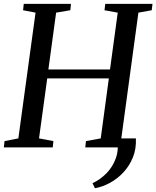

<svg xmlns="http://www.w3.org/2000/svg" viewBox="-27 -763 810 994"><path d="M676.5 -46.5Q679 7.5 661 51.8Q643 96 612 129.2Q581 162.5 542.5 183.5Q504 204.5 464.5 211.5L452 185.5Q492.5 166.5 524.8 133.5Q557 100.5 573 55.2Q589 10 579 -46.5ZM-7 0 -3.5 -32.5 68 -46.5 157 -697.5 92.5 -710 96 -743H340.5L337 -710L263.5 -697.5L223.5 -403.5H542.5L582.5 -697.5L514 -710L518 -743H762.5L758.5 -710L689.5 -697.5L601 -46.5L671.5 -32.5L668 0H414.5L418 -32.5L494.5 -46.5L536.5 -357H217.5L175 -46.5L249.5 -32.5L246 0Z"/></svg>

Font: Merriweather 72pt
Style: Italic
Weight: 400
Italic angle: -7.8°
Version: Version 2.101